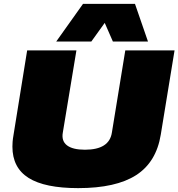

<svg xmlns="http://www.w3.org/2000/svg" viewBox="-20 -960 920 990"><path d="M383 10Q211 10 127.5 -42.5Q44 -95 44 -204Q44 -215 45 -229Q46 -243 50 -266L120 -700H374L304 -277Q296 -233 325.5 -210.5Q355 -188 418 -188Q544 -188 557 -277L626 -700H880L809 -266Q786 -124 682 -57Q578 10 383 10ZM270 -746 408 -940H676L743 -746H562L520 -842L451 -746Z"/></svg>

Font: Georama Extended Black
Style: Italic
Weight: 900
Width: 7
Italic angle: -9°
Designer: Jean-Baptiste Levee
Foundry: Production Type
Version: Version 1.000